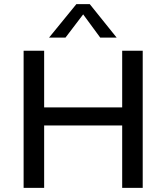

<svg xmlns="http://www.w3.org/2000/svg" viewBox="-20 -915 810 935"><path d="M675 -668V0H575V-304H195V0H95V-668H195V-392H575V-668ZM548 -732H468L385 -845L299 -732H219L352 -895H417Z"/></svg>

Font: Madhuban
Style: Regular
Weight: 400
Designer: jaikishan Patel
Foundry: MagicType
Version: Version 1.000